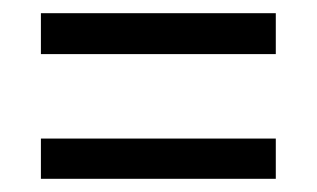

<svg xmlns="http://www.w3.org/2000/svg" viewBox="-20 -468 480 291"><path d="M398 -448V-386H42V-448ZM398 -258V-197H42V-258Z"/></svg>

Font: Noto Sans Oriya ExtCond
Style: Regular
Weight: 400
Width: 2
Designer: Amélie Bonet and Sol Matas
Foundry: Google LLC
Version: Version 2.006; ttfautohint (v1.8.4.7-5d5b)